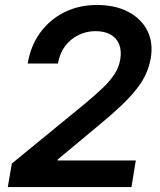

<svg xmlns="http://www.w3.org/2000/svg" viewBox="-20 -758 650 778"><path d="M11.7 0 27.8 -95.2 324.2 -337.9Q366.2 -373 396.2 -401.6Q426.3 -430.2 444.1 -457.8Q461.9 -485.4 467.3 -517.1Q473.1 -553.7 462.6 -579.1Q452.1 -604.5 427.7 -618.2Q403.3 -631.8 366.7 -631.8Q329.6 -631.8 297.4 -615.7Q265.1 -599.6 243.4 -570.6Q221.7 -541.5 214.8 -500.5H92.3Q104 -572.3 142.8 -625.5Q181.6 -678.7 240.7 -708.3Q299.8 -737.8 373 -737.8Q446.8 -737.8 499.5 -710.2Q552.2 -682.6 576.9 -634Q601.6 -585.4 590.8 -521.5Q585 -489.3 571.5 -459Q558.1 -428.7 533.4 -397.2Q508.8 -365.7 470.5 -329.3Q432.1 -293 377 -247.6L213.9 -111.8L213.4 -107.9H530.3L512.7 0Z"/></svg>

Font: Inter 20pt SemiBold
Style: Italic
Weight: 600
Italic angle: -9.3988°
Version: Version 4.001;git-66647c0bb